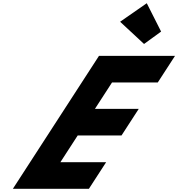

<svg xmlns="http://www.w3.org/2000/svg" viewBox="-20 -1172 1106 1192"><path d="M891.2 -1152 725.7 -1037 874.3 -899 980.2 -976ZM1066.4 -825H594.4L60 0H532L638.9 -165H354.9L462.4 -331H734.4L841.3 -496H569.3L675.5 -660H959.5Z"/></svg>

Font: Hussar
Style: BdWodka
Weight: 700
Foundry: Cannot Into Space Fonts
Version: Version 2.00